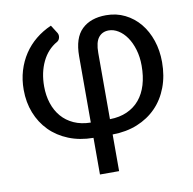

<svg xmlns="http://www.w3.org/2000/svg" viewBox="-74 -560 800 796"><g transform="rotate(-10 325.5 -162.0)"><path d="M119.1 -238.8Q119.1 -200.2 129.9 -167.2Q140.6 -134.3 161.4 -110.1Q182.1 -85.9 212.9 -72Q243.7 -58.1 283.7 -57.6V-336.4Q283.7 -413.6 320.6 -449.2Q357.4 -484.9 422.9 -484.9Q466.3 -484.9 502.2 -467Q538.1 -449.2 564 -418Q589.8 -386.7 604 -344.5Q618.2 -302.2 618.2 -253.4Q618.2 -195.3 600.1 -147.5Q582 -99.6 548.8 -65.7Q515.6 -31.7 468.8 -12.7Q421.9 6.3 364.3 6.8V161.1H283.7V6.8Q226.1 6.3 179.7 -12.5Q133.3 -31.2 100.8 -64.2Q68.4 -97.2 50.8 -141.8Q33.2 -186.5 33.2 -239.3Q33.2 -281.7 44.4 -319.3Q55.7 -356.9 76.2 -387.9Q96.7 -418.9 125.7 -442.6Q154.8 -466.3 190.4 -481.9L212.4 -447.3Q215.3 -442.4 215.8 -436.8Q216.3 -431.2 214.8 -426Q213.4 -420.9 210.2 -416.7Q207 -412.6 203.6 -411.1Q162.6 -387.7 140.9 -342.3Q119.1 -296.9 119.1 -238.8ZM364.3 -57.6Q405.3 -58.1 436.8 -72.3Q468.3 -86.4 489.5 -111.8Q510.7 -137.2 521.5 -173.1Q532.2 -209 532.2 -253.4Q532.2 -290.5 522.9 -321.3Q513.7 -352.1 498.3 -374.3Q482.9 -396.5 463.1 -408.7Q443.4 -420.9 422.9 -420.9Q395.5 -420.9 379.9 -401.1Q364.3 -381.3 364.3 -336.4Z"/></g></svg>

Font: Carlito
Style: Regular
Weight: 400
Designer: Lukasz Dziedzic
Foundry: tyPoland Lukasz Dziedzic
Version: Version 1.103; Beta1; all basic design good, some composites